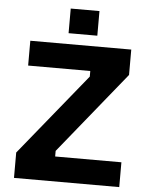

<svg xmlns="http://www.w3.org/2000/svg" viewBox="-61 -976 791 1025"><g transform="rotate(5 334.5 -463.5)"><path d="M276 -795V-927H430V-795ZM53 0V-136L409 -574V-604H76V-737H617V-601L262 -163V-133H617V0Z"/></g></svg>

Font: Tomorrow SemiBold
Style: Regular
Weight: 600
Designer: Tony de Marco, Monica Rizzolli
Foundry: Just in Type
Version: Version 2.002